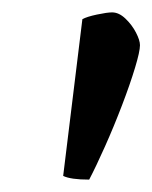

<svg xmlns="http://www.w3.org/2000/svg" viewBox="-20 -725 246 310"><path d="M124 -435Q94 -435 82 -441L113 -694Q120 -698 136.5 -701.5Q153 -705 161 -705Q172 -705 182.5 -695Q193 -685 199.5 -672.5Q206 -660 206 -652Q206 -642 198 -615.5Q190 -589 177 -555Q164 -521 149.5 -488.5Q135 -456 124 -435Z"/></svg>

Font: Texturina 72pt 72pt SemiBold
Style: Italic
Weight: 600
Italic angle: -11°
Designer: Guillermo Torres Carreño
Foundry: Omnibus-Type
Version: Version 1.002; ttfautohint (v1.8.3)